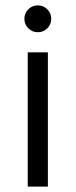

<svg xmlns="http://www.w3.org/2000/svg" viewBox="-20 -695 282 715"><path d="M83.3 0V-500H158.3V0ZM120.8 -575Q100 -575 85.4 -589.6Q70.8 -604.2 70.8 -625Q70.8 -645.8 85.4 -660.4Q100 -675 120.8 -675Q141.7 -675 156.2 -660.4Q170.8 -645.8 170.8 -625Q170.8 -604.2 156.2 -589.6Q141.7 -575 120.8 -575Z"/></svg>

Font: Funnel Sans Light Light
Style: Regular
Weight: 300
Version: Version 1.000